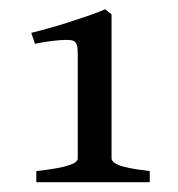

<svg xmlns="http://www.w3.org/2000/svg" viewBox="-20 -687 375 405"><path d="M56.6 -302.7V-326.2Q83.5 -329.1 100.3 -332.3Q117.2 -335.4 127 -338.9Q136.7 -342.3 140.4 -345.9Q144 -349.6 144 -352.5V-570.3Q144 -582 143.1 -588.6Q142.1 -595.2 137.7 -599.1Q135.7 -601.1 130.9 -602.1Q126 -603 116.2 -602.8Q106.4 -602.5 91.3 -600.8Q76.2 -599.1 53.7 -594.7L45.9 -617.7Q60.1 -621.1 82 -627.2Q104 -633.3 126.7 -640.6Q149.4 -647.9 169.7 -655Q189.9 -662.1 201.7 -667.5L215.3 -656.7V-352.5Q215.3 -349.6 218.3 -346.2Q221.2 -342.8 229.7 -339.1Q238.3 -335.4 254.2 -332.3Q270 -329.1 295.9 -326.2V-302.7Z"/></svg>

Font: Gentium Book Basic
Style: Regular
Weight: 400
Designer: J. Victor Gaultney and Annie Olsen
Foundry: SIL International
Version: Version 1.102; 2013; Maintenance release